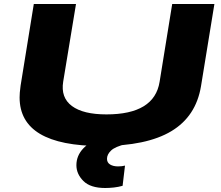

<svg xmlns="http://www.w3.org/2000/svg" viewBox="-20 -720 1105 960"><path d="M485 10Q78 10 78 -233Q78 -244 79 -257Q80 -270 83 -292L149 -700H360L296 -312Q283 -232 339.5 -190Q396 -148 512 -148Q752 -148 778 -311L841 -700H1052L985 -289Q960 -138 836.5 -64Q713 10 485 10ZM493 -30 611 0Q556 13 535.5 32.5Q515 52 515 74Q515 93 530.5 102.5Q546 112 570 112Q581 112 589 111Q597 110 605 108L593 209Q572 215 549.5 217.5Q527 220 506 220Q432 220 397 185Q362 150 362 106Q362 58 397 21.5Q432 -15 493 -30Z"/></svg>

Font: Georama ExtraExtended
Style: Bold Italic
Weight: 700
Width: 8
Italic angle: -9°
Designer: Jean-Baptiste Levee
Foundry: Production Type
Version: Version 1.000